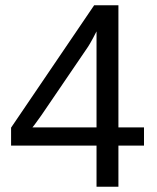

<svg xmlns="http://www.w3.org/2000/svg" viewBox="-20 -708 596 728"><path d="M429 -156V0H346V-156H22V-224L337 -688H429V-225H526V-156ZM346 -589Q345 -586 332.5 -563Q320 -540 314 -531L137 -271L111 -235L103 -225H346Z"/></svg>

Font: TharLon
Style: Regular
Weight: 400
Designer: Sai Zin Di Di Zone
Foundry: Sai Zin Di Di Zone, Sun Tun
Version: Version 1.003 September 27 2012